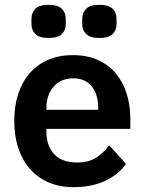

<svg xmlns="http://www.w3.org/2000/svg" viewBox="-20 -762 598 794"><path d="M181 -605Q142 -605 126 -621.5Q110 -638 110 -663V-684Q110 -709 126 -725.5Q142 -742 181 -742Q220 -742 236 -725.5Q252 -709 252 -684V-663Q252 -638 236 -621.5Q220 -605 181 -605ZM391 -605Q352 -605 336 -621.5Q320 -638 320 -663V-684Q320 -709 336 -725.5Q352 -742 391 -742Q430 -742 446 -725.5Q462 -709 462 -684V-663Q462 -638 446 -621.5Q430 -605 391 -605ZM285 12Q227 12 181.5 -7.5Q136 -27 104.5 -62.5Q73 -98 56 -148.5Q39 -199 39 -262Q39 -324 55.5 -374Q72 -424 103 -459.5Q134 -495 179 -514.5Q224 -534 281 -534Q342 -534 387 -513Q432 -492 461 -456Q490 -420 504.5 -372.5Q519 -325 519 -271V-229H172V-216Q172 -159 204 -124.5Q236 -90 299 -90Q347 -90 377.5 -110Q408 -130 432 -161L501 -84Q469 -39 413.5 -13.5Q358 12 285 12ZM283 -438Q232 -438 202 -404Q172 -370 172 -316V-308H386V-317Q386 -371 359.5 -404.5Q333 -438 283 -438Z"/></svg>

Font: IBM Plex Sans Thai SemiBold
Style: Regular
Weight: 600
Designer: Mike Abbink, Paul van der Laan, Pieter van Rosmalen, Ben Mitchell, Mark Frömberg
Foundry: Bold Monday
Version: Version 1.1